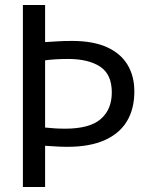

<svg xmlns="http://www.w3.org/2000/svg" viewBox="-20 -748 598 768"><path d="M71.6 -728H160.4V-579.6Q181.7 -580.8 208.3 -582.6Q234.9 -584.3 267.7 -584.3Q352.4 -584.3 407.7 -559.3Q462.9 -534.2 490.2 -488.8Q517.4 -443.4 517.4 -382.6Q517.4 -311.8 487.3 -262.4Q457.2 -213 397.5 -186.8Q337.8 -160.7 249.8 -160.7Q222.4 -160.7 200.6 -162.4Q178.8 -164.1 160.4 -164.9V0H71.6ZM240.5 -233.3Q338.3 -233.3 382.8 -271.7Q427.2 -310 427.2 -378.4Q427.2 -450.9 380.3 -481.6Q333.4 -512.2 252.1 -512.2Q225.4 -512.2 201.8 -510.7Q178.3 -509.2 160.4 -506.6V-237.9Q179.9 -235.7 199.3 -234.5Q218.6 -233.3 240.5 -233.3Z"/></svg>

Font: Murecho Thin
Style: Regular
Weight: 100
Designer: Neil Summerour
Foundry: Positype
Version: Version 1.010